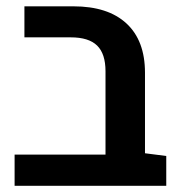

<svg xmlns="http://www.w3.org/2000/svg" viewBox="-20 -602 578 622"><path d="M27.3 0V-101.1H321.8L449.7 -105.5L518.6 -96.7V0ZM321.8 -29.3V-371.1Q321.8 -427.7 294.7 -454.3Q267.6 -481 209 -481H59.1V-581.5H217.8Q329.6 -581.5 389.6 -526.1Q449.7 -470.7 449.7 -366.2V-29.3Z"/></svg>

Font: Heebo SemiBold
Style: Regular
Weight: 600
Designer: Oded Ezer
Foundry: Ezer Type House
Version: Version 3.100